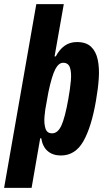

<svg xmlns="http://www.w3.org/2000/svg" viewBox="-55 -749 527 936"><path d="M-35 167 122 -729H256L211 -474H217Q234 -507 259.5 -525.5Q285 -544 320 -544Q365 -544 389 -521Q413 -498 421.5 -458Q430 -418 426.5 -366.5Q423 -315 413 -259Q391 -130 351.5 -60.5Q312 9 242 9Q203 9 178 -12Q153 -33 146 -75H141L99 167ZM199 -99Q227 -99 244.5 -137.5Q262 -176 278 -266Q287 -316 290.5 -356Q294 -396 286 -419.5Q278 -443 253 -443Q231 -443 214.5 -411.5Q198 -380 181 -300L172 -250Q165 -217 162 -182Q159 -147 166.5 -123Q174 -99 199 -99Z"/></svg>

Font: Mona Sans Condensed
Style: Bold Italic
Weight: 700
Width: 3
Italic angle: -11.7°
Designer: Deni Anggara
Foundry: GitHub
Version: Version 1.001; ttfautohint (v1.8.4.7-5d5b);gftools[0.9.31]